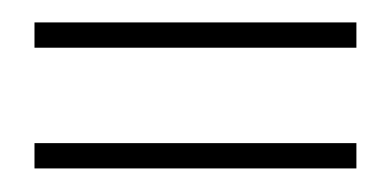

<svg xmlns="http://www.w3.org/2000/svg" viewBox="-20 -368 340 167"><path d="M290 -326.5V-348.5H10V-326.5ZM290 -221.5V-243.5H10V-221.5Z"/></svg>

Font: Picaflor 24 pt
Style: Regular
Weight: 400
Designer: Ariel Martín Pérez
Foundry: Tunera Type Foundry
Version: Version 1.000;hotconv 1.0.109;makeotfexe 2.5.65596